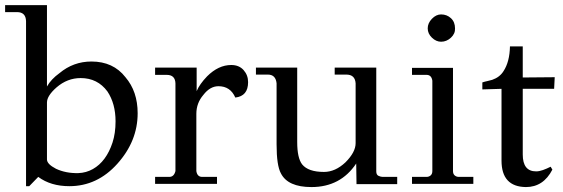

<svg xmlns="http://www.w3.org/2000/svg" viewBox="-35 -723 2215 755"><path d="M149.7 -382.9Q165.7 -411.4 198.9 -435.4Q253.7 -481.1 324.6 -481.1Q410.3 -481.1 458.3 -419.4Q506.3 -363.4 506.3 -277.7Q506.3 -168 426.3 -78.9Q347.4 9.1 237.7 9.1Q164.6 9.1 115.4 -27.4L80 9.1H67.4V-640Q66.3 -675.4 32 -675.4H-14.9V-702.9H149.7ZM419.4 -245.7Q419.4 -315.4 387.4 -363.4Q348.6 -416 282.3 -416Q229.7 -416 187.4 -379.4Q149.7 -346.3 149.7 -320V-96Q149.7 -77.7 185.1 -59.4Q224 -41.1 273.1 -42.3Q304 -43.4 330.3 -58.3Q356.6 -73.1 376 -99.4Q395.4 -125.7 407.4 -162.3Q419.4 -198.9 419.4 -245.7Z M654.9 -50.3V-395.4Q653.7 -428.6 620.6 -428.6H574.9V-457.1H738.3V-364.6Q749.7 -392 779.4 -422.9Q824 -467.4 874.3 -467.4Q905.1 -467.4 922.9 -447.4Q940.6 -427.4 940.6 -400Q940.6 -345.1 890.3 -339.4Q870.9 -384 824 -384Q790.9 -384 764.6 -349.7Q737.1 -317.7 737.1 -275.4V-50.3Q740.6 -27.4 760 -27.4H818.3V0H574.9V-27.4H630.9Q649.1 -27.4 654.9 -50.3Z M1526.9 1.1H1366.9L1365.7 -80Q1304 12.6 1189.7 12.6Q1097.1 12.6 1069.7 -41.1Q1052.6 -72 1052.6 -155.4V-395.4Q1049.1 -429.7 1018.3 -429.7H971.4V-457.1H1133.7V-164.6Q1133.7 -101.7 1153.1 -76.6Q1177.1 -46.9 1238.9 -46.9Q1283.4 -46.9 1323.4 -84.6Q1363.4 -124.6 1363.4 -160V-395.4Q1361.1 -429.7 1326.9 -429.7H1281.1V-457.1H1444.6V-49.1Q1444.6 -35.4 1453.7 -31.4Q1462.9 -27.4 1469.7 -27.4H1526.9Z M1754.3 -611.4Q1755.4 -590.9 1738.3 -574.9Q1721.1 -558.9 1699.4 -558.9Q1680 -558.9 1663.4 -574.9Q1646.9 -590.9 1646.9 -611.4Q1646.9 -632 1663.4 -649.1Q1680 -666.3 1699.4 -666.3Q1722.3 -666.3 1738.3 -651.4Q1754.3 -636.6 1754.3 -611.4ZM1746.3 -50.3Q1746.3 -38.9 1753.1 -33.1Q1760 -27.4 1769.1 -27.4H1826.3V0H1585.1V-27.4H1642.3Q1651.4 -27.4 1658.3 -33.1Q1665.1 -38.9 1665.1 -50.3V-405.7Q1661.7 -428.6 1642.3 -428.6H1585.1V-456H1746.3Z M2020.6 -540.6V-418.3L2146.3 -419.4L2144 -373.7H2020.6V-115.4Q2020.6 -49.1 2073.1 -49.1Q2085.7 -49.1 2100 -54.3Q2114.3 -59.4 2130.3 -67.4L2137.1 -56Q2101.7 12.6 2033.1 12.6Q1937.1 11.4 1937.1 -91.4V-373.7L1861.7 -371.4V-398.9Q1872 -402.3 1880.6 -404Q1889.1 -405.7 1900.6 -409.1Q1930.3 -419.4 1945.1 -443.4Q1969.1 -480 1970.3 -540.6Z"/></svg>

Font: t
Style: Regular
Weight: 400
Designer: Takis Katsoulidis and George D. Matthiopoulos
Foundry: Takis Katsoulidis and George D. Matthiopoulos
Version: Version 1.0 ; ttfautohint (v1.8.1)